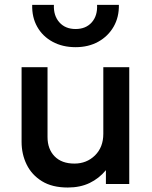

<svg xmlns="http://www.w3.org/2000/svg" viewBox="-20 -780 644 814"><path d="M267.5 15Q201 15 157.8 -11.8Q114.5 -38.5 93 -82.5Q71.5 -126.5 71.5 -178.5V-495H181.5V-199Q181.5 -148 211.5 -117.2Q241.5 -86.5 295.5 -86.5Q347.5 -86.5 382.8 -121.2Q418 -156 418 -212.5V-495H528V0H429V-58.5Q400 -23.5 360 -4.2Q320 15 267.5 15ZM300.5 -580Q245 -580 202.8 -603Q160.5 -626 137.8 -666.5Q115 -707 116.5 -759.5H208.5Q206.5 -713.5 231.8 -685.2Q257 -657 300.5 -657Q344 -657 369 -685.2Q394 -713.5 391.5 -759.5H484Q485 -707.5 461.8 -667Q438.5 -626.5 396.8 -603.2Q355 -580 300.5 -580Z"/></svg>

Font: Geologica
Style: Regular
Weight: 400
Designer: Sindre Bremnes, Frode Helland
Foundry: Monokrom Skriftforlag AS
Version: Version 1.010; ttfautohint (v1.8.4.7-5d5b);gftools[0.9.28]